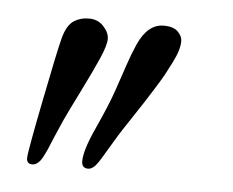

<svg xmlns="http://www.w3.org/2000/svg" viewBox="-32 -770 396 327"><g transform="rotate(5 166.0 -606.0)"><path d="M50.8 -491.7Q43.2 -478 33.6 -478Q23.9 -478 23.9 -488Q23.9 -498 41.4 -585.9Q58.8 -673.8 64.7 -696.2Q70.6 -718.5 81.9 -726.2Q93.3 -733.9 108.4 -733.9Q123.5 -733.9 133.3 -723.4Q143.1 -712.9 143.1 -702Q143.1 -691.2 133.2 -668.5Q123.3 -645.8 105 -609.1Q86.7 -572.5 79.8 -557.4Q73 -542.2 67 -528Q61 -513.7 57.9 -506.3Q54.7 -499 50.8 -491.7ZM128.9 -479Q117.9 -479 117.9 -491Q117.9 -510 136.4 -550Q154.8 -590.1 163.8 -616.5Q172.9 -642.8 179 -661.3Q185.1 -679.7 192.9 -697.3Q209 -732.9 236.1 -732.9Q252.9 -732.9 260.5 -725.2Q268.1 -717.5 268.1 -709.6Q268.1 -701.7 265.4 -692.7Q262.7 -683.8 256.8 -672.1Q251 -660.4 245.4 -650.1Q239.7 -639.9 230.3 -625Q220.9 -610.1 215 -600.8Q209 -591.6 198.6 -575.9Q188.2 -560.3 182 -550.8Q175.8 -541.3 167.4 -527.2Q158.9 -513.2 154.5 -505.6Q150.1 -498 145.5 -491.2Q137.2 -479 128.9 -479Z"/></g></svg>

Font: Linden Hill
Style: Regular
Weight: 400
Version: Version 1.202